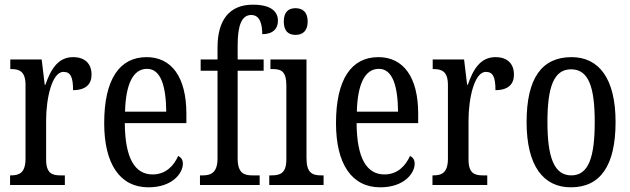

<svg xmlns="http://www.w3.org/2000/svg" viewBox="-20 -790 2691 820"><path d="M23 0H257V-41H238C204 -41 177 -49 177 -108V-276C177 -370 202 -483 251 -483C282 -483 292 -460 292 -405C347 -405 371 -431 371 -471C371 -516 345 -546 292 -546C227 -546 196 -492 174 -428H171L158 -536H24V-495H27C62 -495 89 -486 89 -427V-113C89 -50 61 -41 26 -41H23Z M614 10C716 10 761 -50 761 -91C761 -109 752 -119 741 -124C722 -81 687 -45 632 -45C556 -45 514 -114 513 -264H776V-304C776 -462 712 -546 606 -546C491 -546 425 -452 425 -264C425 -90 492 10 614 10ZM690 -313H514C517 -430 548 -496 608 -496C667 -496 689 -422 690 -313Z M834 0H1089V-41H1058C1023 -41 995 -50 995 -113V-488H1106V-536H995V-596C995 -679 1011 -726 1053 -726C1091 -726 1100 -685 1100 -644C1146 -644 1167 -668 1167 -701C1167 -740 1139 -770 1060 -770C961 -770 909 -706 909 -587V-536H837V-488H909V-113C909 -50 878 -41 846 -41H834Z M1242 -641C1271 -641 1294 -656 1294 -698C1294 -740 1271 -755 1242 -755C1213 -755 1192 -740 1192 -698C1192 -656 1213 -641 1242 -641ZM1130 0H1362V-41H1352C1313 -41 1289 -52 1289 -115V-536H1135V-495H1145C1182 -495 1203 -484 1203 -425V-110C1203 -51 1178 -41 1140 -41H1130Z M1604 10C1706 10 1751 -50 1751 -91C1751 -109 1742 -119 1731 -124C1712 -81 1677 -45 1622 -45C1546 -45 1504 -114 1503 -264H1766V-304C1766 -462 1702 -546 1596 -546C1481 -546 1415 -452 1415 -264C1415 -90 1482 10 1604 10ZM1680 -313H1504C1507 -430 1538 -496 1598 -496C1657 -496 1679 -422 1680 -313Z M1827 0H2061V-41H2042C2008 -41 1981 -49 1981 -108V-276C1981 -370 2006 -483 2055 -483C2086 -483 2096 -460 2096 -405C2151 -405 2175 -431 2175 -471C2175 -516 2149 -546 2096 -546C2031 -546 2000 -492 1978 -428H1975L1962 -536H1828V-495H1831C1866 -495 1893 -486 1893 -427V-113C1893 -50 1865 -41 1830 -41H1827Z M2418 10C2543 10 2609 -81 2609 -269C2609 -456 2537 -546 2421 -546C2294 -546 2229 -456 2229 -269C2229 -81 2301 10 2418 10ZM2420 -41C2346 -41 2318 -119 2318 -269C2318 -418 2345 -494 2419 -494C2494 -494 2520 -418 2520 -269C2520 -119 2494 -41 2420 -41Z"/></svg>

Font: Noto Serif Ethiopic XCn
Style: Regular
Weight: 400
Width: 2
Designer: Monotype Design Team
Foundry: Monotype Imaging Inc.
Version: Version 2.102